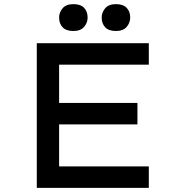

<svg xmlns="http://www.w3.org/2000/svg" viewBox="-20 -909 876 929"><path d="M158 0V-700H700V-596H266V-104H700V0ZM215 -307V-411H645V-307ZM541 -759Q506 -759 489 -777Q472 -795 472 -824Q472 -849 489 -869Q506 -889 541 -889Q576 -889 593 -871Q610 -853 610 -824Q610 -799 593 -779Q576 -759 541 -759ZM335 -759Q300 -759 283 -777Q266 -795 266 -824Q266 -849 283 -869Q300 -889 335 -889Q370 -889 387 -871Q404 -853 404 -824Q404 -799 387 -779Q370 -759 335 -759Z"/></svg>

Font: Lexend Peta
Style: Regular
Weight: 400
Designer: Bonnie Shaver-Troup, Thomas Jockin
Foundry: Lexend
Version: Version 1.007